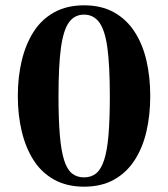

<svg xmlns="http://www.w3.org/2000/svg" viewBox="-20 -691 632 722"><path d="M296 11Q232 11 184.5 -15Q137 -41 107 -87.5Q77 -134 62 -196Q47 -258 47 -330Q47 -402 62 -464Q77 -526 107 -572.5Q137 -619 184.5 -645Q232 -671 296 -671Q361 -671 408 -645Q455 -619 485.5 -572.5Q516 -526 530.5 -464Q545 -402 545 -330Q545 -258 530.5 -196Q516 -134 485.5 -87.5Q455 -41 408 -15Q361 11 296 11ZM296 -24Q323 -24 341.5 -39Q360 -54 371.5 -89Q383 -124 388 -183Q393 -242 393 -329Q393 -443 384 -510Q375 -577 353.5 -606.5Q332 -636 296 -636Q260 -636 239 -606.5Q218 -577 209 -510Q200 -443 200 -329Q200 -242 205 -183Q210 -124 221 -89Q232 -54 250.5 -39Q269 -24 296 -24Z"/></svg>

Font: Frank Ruhl Libre
Style: Bold
Weight: 700
Designer: Yanek Iontef
Foundry: Fontef
Version: Version 6.004